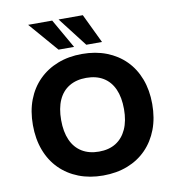

<svg xmlns="http://www.w3.org/2000/svg" viewBox="-99 -1030 1053 1131"><g transform="rotate(-10 427.5 -464.5)"><path d="M427 11Q347 11 281.5 -14.5Q216 -40 168.5 -87.5Q121 -135 95.5 -202.5Q70 -270 70 -353Q70 -437 95.5 -503.5Q121 -570 168.5 -617.5Q216 -665 281.5 -690.5Q347 -716 427 -716Q508 -716 573.5 -690.5Q639 -665 686 -618Q733 -571 758.5 -504Q784 -437 784 -354Q784 -270 758.5 -203Q733 -136 686 -88Q639 -40 573.5 -14.5Q508 11 427 11ZM427 -132Q487 -132 528.5 -158Q570 -184 592.5 -233.5Q615 -283 615 -353Q615 -424 593 -473Q571 -522 529 -547.5Q487 -573 427 -573Q368 -573 325.5 -547.5Q283 -522 261 -473Q239 -424 239 -353Q239 -283 261 -233.5Q283 -184 325.5 -158Q368 -132 427 -132ZM462 -765 327 -940H472L556 -765ZM296 -765 145 -940H289L389 -765Z"/></g></svg>

Font: Nunito Sans 6pt ExtraBold
Style: Regular
Weight: 800
Version: Version 3.101;gftools[0.9.27]